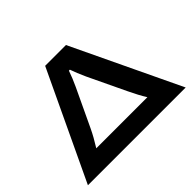

<svg xmlns="http://www.w3.org/2000/svg" viewBox="-145 -919 1150 1150"><g transform="rotate(-45 430.0 -343.5)"><path d="M18.1 0 342.8 -687H519L846.2 0ZM210 -121.1H643.1Q614.7 -166 585 -229L471.2 -467.8Q444.8 -525.4 431.2 -565.9H422.9Q406.2 -517.6 382.8 -467.8L270 -229Q245.6 -177.7 210 -121.1Z"/></g></svg>

Font: Archivo Expanded SemiBold
Style: Regular
Weight: 600
Width: 7
Designer: Hector Gatti
Foundry: Omnibus-Type
Version: Version 2.001